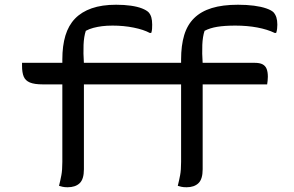

<svg xmlns="http://www.w3.org/2000/svg" viewBox="-20 -784 1240 810"><path d="M334 -70Q334 -28 316 -11Q298 6 265 6Q253 6 244 4Q235 2 229 0Q235 -24 239 -45.5Q243 -67 243 -101Q243 -155 243 -209Q243 -263 243 -317.5Q243 -372 243 -426Q243 -480 243 -533Q243 -591 256 -634Q269 -677 296.5 -705.5Q324 -734 367 -749Q410 -764 470 -764Q504 -764 532 -760Q560 -756 579 -748.5Q598 -741 607 -732Q615 -723 618.5 -710.5Q622 -698 622 -680Q622 -672 621.5 -662.5Q621 -653 618 -645H612Q586 -659 544 -667.5Q502 -676 455 -676Q430 -676 410.5 -673.5Q391 -671 374 -666.5Q357 -662 342 -654Q334 -630 332.5 -595Q331 -560 334 -516Q334 -479 334 -435Q334 -391 334 -343Q334 -295 334 -246.5Q334 -198 334 -153Q334 -108 334 -70ZM1107 -428H161Q125 -428 106 -436Q87 -444 80 -461Q73 -478 73 -506Q73 -509 73 -513Q73 -517 73 -519H1054Q1076 -519 1088 -512.5Q1100 -506 1105 -493Q1110 -480 1110 -460Q1110 -452 1109 -443Q1108 -434 1107 -428ZM835 -70Q835 -28 817 -11Q799 6 767 6Q754 6 745 4Q736 2 730 0Q736 -24 740 -45.5Q744 -67 744 -101Q744 -155 744 -209Q744 -263 744 -317.5Q744 -372 744 -426Q744 -480 744 -533Q744 -592 757 -635.5Q770 -679 799 -707.5Q828 -736 873.5 -750Q919 -764 984 -764Q1021 -764 1051.5 -760Q1082 -756 1103.5 -748.5Q1125 -741 1134 -732Q1142 -723 1146 -710.5Q1150 -698 1150 -680Q1150 -672 1149 -662.5Q1148 -653 1145 -645H1139Q1108 -660 1065.5 -668Q1023 -676 973 -676Q928 -676 897 -671Q866 -666 843 -654Q835 -630 833.5 -595Q832 -560 835 -516Q835 -479 835 -435Q835 -391 835 -343Q835 -295 835 -246.5Q835 -198 835 -153Q835 -108 835 -70Z"/></svg>

Font: Recursive Monospace Casual
Style: Regular
Weight: 400
Version: Version 1.047